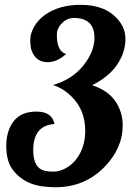

<svg xmlns="http://www.w3.org/2000/svg" viewBox="-20 -769 554 793"><path d="M214.8 -625Q214.8 -556.6 252.9 -545.9Q215.3 -512.2 176.8 -512.2Q127.9 -512.2 110.4 -560.5Q105 -576.7 105 -603.8Q105 -630.9 121.1 -658.9Q137.2 -687 165 -707Q223.6 -749 311.8 -749Q399.9 -749 449 -706.5Q498 -664.1 498 -608.4Q498 -552.7 464.1 -502.4Q430.2 -452.1 360.8 -417Q426.8 -395 456.8 -350.3Q486.8 -305.7 486.8 -252Q486.8 -155.8 410.2 -78.1Q328.6 4.4 209 4.4Q180.7 4.4 149.4 0Q70.8 -12.7 28.8 -73.2Q5.9 -107.4 5.9 -167.5Q5.9 -227.5 36.1 -268.1Q66.9 -308.1 130.9 -308.1Q194.8 -308.1 205.1 -256.8Q117.2 -251 117.2 -148.9Q117.2 -74.7 165 -63.5Q178.7 -60.1 201.9 -60.1Q225.1 -60.1 251 -74Q276.9 -87.9 294.9 -111.3Q332 -159.7 332 -229Q332 -325.7 258.8 -385.3Q233.9 -405.8 199.2 -418Q278.3 -440.9 324.2 -498.3Q370.1 -555.7 370.1 -612.8Q370.1 -694.8 285.2 -694.8Q257.3 -694.8 236.1 -673.6Q214.8 -652.3 214.8 -625Z"/></svg>

Font: UVF Lobster12
Style: Regular
Weight: 400
Designer: Pablo Impallari
Foundry: Pablo Impallari. www.impallari.com
Version: Version 1.004